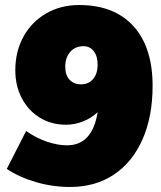

<svg xmlns="http://www.w3.org/2000/svg" viewBox="-20 -735 640 765"><path d="M588 -393Q588 -271 548 -180Q508 -89 434 -39.5Q360 10 259 10Q190 10 123 -9.5Q56 -29 7 -62L84 -213Q124 -185 167 -170.5Q210 -156 247 -156Q348 -156 369 -288Q345 -265 311.5 -251.5Q278 -238 243 -238Q185 -238 139 -266Q93 -294 67 -343.5Q41 -393 41 -455Q41 -530 73.5 -589Q106 -648 164 -681.5Q222 -715 295 -715Q435 -715 511.5 -631Q588 -547 588 -393ZM369 -478Q369 -511 353.5 -531Q338 -551 313 -551Q280 -551 260 -528.5Q240 -506 240 -469Q240 -436 257 -417.5Q274 -399 303 -399Q333 -399 351 -420Q369 -441 369 -478Z"/></svg>

Font: Nunito Sans Heavy Heavy
Style: Italic
Weight: 400
Italic angle: -4.541°
Designer: Vernon Adams
Foundry: Vernon Adams
Version: Version 2.002